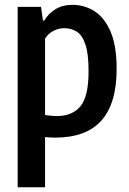

<svg xmlns="http://www.w3.org/2000/svg" viewBox="-20 -574 546 814"><path d="M55 220V-545H154L162 -487H168Q184.5 -516 214.8 -534.8Q245 -553.5 287.5 -553.5Q337 -553.5 379.5 -527.2Q422 -501 448.2 -441.2Q474.5 -381.5 474.5 -282Q474.5 -135.5 410 -63Q345.5 9.5 212.5 9.5Q193 9.5 171 7V220ZM221.5 -82Q286.5 -82 321 -123.5Q355.5 -165 355.5 -271.5Q355.5 -346.5 342 -386Q328.5 -425.5 305.2 -440Q282 -454.5 252 -454.5Q229 -454.5 206.8 -443.2Q184.5 -432 171 -410.5V-86.5Q196 -82 221.5 -82Z"/></svg>

Font: Encode Sans Condensed SemiBold
Style: Regular
Weight: 600
Width: 3
Designer: Multiple Designers
Foundry: Impallari Type
Version: Version 3.000; ttfautohint (v1.8.3) -l 8 -r 50 -G 200 -x 14 